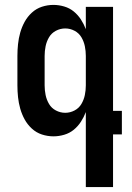

<svg xmlns="http://www.w3.org/2000/svg" viewBox="-20 -548 540 783"><path d="M246 -88Q266 -88 284 -97.5Q302 -107 312 -124Q322 -141 326 -160.5Q330 -180 330 -200V-320Q330 -340 326 -359.5Q322 -379 312 -396Q302 -413 284 -422.5Q266 -432 246 -432Q226 -432 208 -422.5Q190 -413 180 -396Q170 -379 166 -359.5Q162 -340 162 -320V-200Q162 -180 166 -160.5Q170 -141 180 -124Q190 -107 208 -97.5Q226 -88 246 -88ZM330 215V-91Q322 -70 310 -51.5Q298 -33 281 -19Q264 -5 242 1.5Q220 8 198 8Q174 8 151 0.5Q128 -7 110 -23.5Q92 -40 80.5 -61Q69 -82 62.5 -105Q56 -128 53.5 -152Q51 -176 51 -200V-320Q51 -344 53.5 -368Q56 -392 62.5 -415Q69 -438 80.5 -459Q92 -480 110 -496.5Q128 -513 151 -520.5Q174 -528 198 -528Q220 -528 242 -521.5Q264 -515 281 -501Q298 -487 310 -468.5Q322 -450 330 -429V-520H441V-96H477V0H441V215Z"/></svg>

Font: Iosevka Term Curly
Style: Bold
Weight: 700
Designer: Belleve Invis
Foundry: Belleve Invis
Version: Version 32.3.0